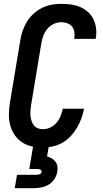

<svg xmlns="http://www.w3.org/2000/svg" viewBox="-20 -763 540 1003"><path d="M204 8Q174 8 145.5 1.5Q117 -5 94 -20.5Q71 -36 55.5 -59.5Q40 -83 33 -110.5Q26 -138 26.5 -168Q27 -198 32 -228L86 -552Q90 -578 98.5 -602.5Q107 -627 121 -650Q135 -673 155.5 -691.5Q176 -710 200 -722Q224 -734 249.5 -738.5Q275 -743 300 -743Q326 -743 351 -739.5Q376 -736 398.5 -726.5Q421 -717 439 -701Q457 -685 467.5 -663.5Q478 -642 481.5 -617Q485 -592 481 -566Q480 -565 480 -563Q480 -561 479 -560H368Q368 -560 368 -561Q368 -562 368 -563Q371 -579 368.5 -595.5Q366 -612 356.5 -624Q347 -636 332 -641.5Q317 -647 300 -647Q280 -647 260.5 -638Q241 -629 227.5 -612.5Q214 -596 206.5 -576.5Q199 -557 196 -537L142 -212Q140 -198 139 -184Q138 -170 139.5 -156.5Q141 -143 145 -130.5Q149 -118 157 -108Q165 -98 177.5 -93Q190 -88 204 -88Q224 -88 243 -97Q262 -106 275.5 -122Q289 -138 296.5 -157Q304 -176 308 -195H419Q414 -169 405 -144Q396 -119 382 -95.5Q368 -72 349 -51.5Q330 -31 306 -17.5Q282 -4 256 2Q230 8 204 8ZM57 220 69 150H169Q173 150 177.5 149.5Q182 149 186 147.5Q190 146 193.5 142.5Q197 139 197 135Q198 131 195.5 127.5Q193 124 189.5 122.5Q186 121 182 120.5Q178 120 174 120H133L153 0H235L226 54Q239 58 250.5 64.5Q262 71 270 82Q278 93 280 107Q282 121 279 135Q276 154 264.5 172Q253 190 235 201Q217 212 197 216Q177 220 157 220Z"/></svg>

Font: Iosevka Curly Oblique
Style: Bold
Weight: 700
Italic angle: -9°
Monospace: yes
Designer: Belleve Invis
Foundry: Belleve Invis
Version: Version 11.1.0; ttfautohint (v1.8.3)